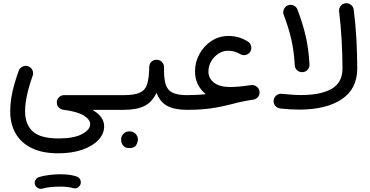

<svg xmlns="http://www.w3.org/2000/svg" viewBox="-20 -662 2309 1199"><path d="M43.9 35.6Q43.9 -28.3 57.9 -89.6Q71.8 -150.9 97.2 -220.7Q104 -238.3 121.3 -246.3Q138.7 -254.4 156.2 -248Q174.3 -241.7 182.4 -224.1Q190.4 -206.5 184.1 -189Q161.6 -127 149.2 -70.6Q136.7 -14.2 136.7 33.2Q136.7 115.7 185.1 159.2Q233.4 202.6 346.2 202.6Q440.9 202.6 491.9 175.5Q543 148.4 543 113.8Q543 83.5 502 58.8Q460.9 34.2 375 23.4Q358.9 21.5 347.4 9.5Q335.9 -2.4 335 -18.6Q333 -38.6 346.9 -53.2Q360.8 -67.9 380.9 -67.9H678.7Q697.8 -67.9 711.2 -54.4Q724.6 -41 724.6 -22Q724.6 -2.9 711.2 10.5Q697.8 23.9 678.7 23.9H556.6Q630.4 65.4 630.4 127.4Q630.4 173.3 594.7 211.7Q559.1 250 494.4 272.7Q429.7 295.4 343.3 295.4Q244.6 295.4 178 262.7Q111.3 230 77.6 171.4Q43.9 112.8 43.9 35.6ZM198.2 490.2Q193.8 476.1 201.2 462.4Q208.5 448.7 223.6 443.8Q250 435.5 285.9 430.9Q321.8 426.3 356.9 426.3Q424.3 426.3 464.4 442.4Q479 450.2 483.4 466.6Q487.8 482.9 478.5 496.6Q462.9 520 436.5 512.7Q404.3 503.4 356.9 503.4Q323.7 503.4 293.9 506.6Q264.2 509.8 244.6 516.1Q230 520 216.3 512.2Q202.6 504.4 198.2 490.2Z M632.3 -22Q632.3 -41 646 -54.4Q659.7 -67.9 678.7 -67.9H752Q771 -67.9 784.7 -54.4Q798.3 -41 798.3 -22Q798.3 -2.9 784.7 10.5Q771 23.9 752 23.9H678.7Q659.7 23.9 646 10.5Q632.3 -2.9 632.3 -22Z M705.6 -22Q705.6 -41 719.2 -54.4Q732.9 -67.9 752 -67.9Q821.3 -67.9 855 -84.2Q888.7 -100.6 899.9 -139.4Q911.1 -178.2 912.1 -245.1Q913.1 -266.1 927.5 -278.1Q941.9 -290 961.4 -288.6Q980.5 -287.6 992.9 -273.2Q1005.4 -258.8 1004.4 -240.2Q1002.9 -176.8 1013.4 -138.9Q1023.9 -101.1 1055.4 -84.5Q1086.9 -67.9 1147.5 -67.9H1147.9Q1167 -67.9 1180.4 -54.4Q1193.8 -41 1193.8 -22Q1193.8 -2.9 1180.4 10.5Q1167 23.9 1147.9 23.9H1147.5Q1071.3 23.9 1025.1 -0.2Q979 -24.4 957.5 -83Q929.2 -22.9 880.6 0.5Q832 23.9 752 23.9Q732.9 23.9 719.2 10.5Q705.6 -2.9 705.6 -22ZM736.3 208.5Q736.3 189 750.7 173.6Q765.1 158.2 788.1 158.2Q804.2 158.2 815.4 164.8Q826.7 171.4 833 181.6Q841.3 193.8 841.3 209Q841.3 225.1 830.6 243.9Q819.8 262.7 788.1 262.7Q767.1 262.7 755.9 253.4Q744.6 244.1 740.2 231.9Q736.3 221.7 736.3 208.5Z M1102.1 -22Q1102.1 -41 1115.5 -54.4Q1128.9 -67.9 1147.9 -67.9Q1213.4 -67.9 1265.1 -74.2Q1233.4 -99.1 1215.6 -135.3Q1197.8 -171.4 1197.8 -215.8Q1197.8 -274.9 1225.8 -325.4Q1253.9 -376 1301.3 -406.7Q1348.6 -437.5 1406.7 -437.5Q1472.2 -437.5 1527.3 -402.8Q1543.5 -393.1 1548.1 -374.5Q1552.7 -356 1543 -339.8Q1533.7 -323.7 1515.4 -319.1Q1497.1 -314.5 1480 -324.2Q1465.3 -333.5 1444.6 -339.4Q1423.8 -345.2 1404.8 -345.2Q1372.6 -345.2 1344.5 -327.1Q1316.4 -309.1 1299.1 -279.5Q1281.7 -250 1281.7 -215.8Q1281.7 -171.4 1317.4 -145Q1353 -118.7 1415.5 -118.7Q1442.9 -118.7 1472.9 -121.3Q1502.9 -124 1545.9 -130.4Q1568.4 -133.8 1585.4 -119.1Q1585.9 -118.7 1586.4 -118.2Q1586.4 -118.2 1586.9 -117.7Q1598.1 -107.4 1600.6 -92.8Q1602.1 -83.5 1599.6 -74.2Q1596.2 -59.1 1584 -49.3Q1583.5 -49.3 1583.5 -48.8Q1583 -48.8 1583 -48.3Q1573.7 -42 1563 -40Q1526.4 -34.7 1493.9 -27.8Q1461.4 -21 1424.8 -11.2Q1374.5 1.5 1331.3 9.3Q1288.1 17.1 1244.1 20.5Q1200.2 23.9 1147.9 23.9Q1128.9 23.9 1115.5 10.5Q1102.1 -2.9 1102.1 -22Z M1689 -34.2Q1690.4 -53.2 1705.3 -65.7Q1720.2 -78.1 1738.8 -76.2Q1773.4 -72.8 1803 -70.6Q1832.5 -68.4 1860.8 -68.4Q1981.9 -68.4 2050.3 -106.9Q2118.7 -145.5 2118.7 -234.4Q2118.7 -319.8 2113.3 -414.1Q2107.9 -508.3 2097.7 -589.8Q2095.2 -608.9 2106.9 -624Q2118.7 -639.2 2137.2 -641.6Q2155.8 -644 2171.1 -632.3Q2186.5 -620.6 2189 -601.6Q2200.2 -514.6 2205.6 -418.9Q2210.9 -323.2 2210.9 -234.4Q2210.9 -106.9 2113.8 -42.2Q2016.6 22.5 1848.6 22.5Q1820.3 22.5 1791.7 20.8Q1763.2 19 1730.5 15.6Q1711.4 13.2 1699.2 -1.2Q1687 -15.6 1689 -34.2ZM1751.5 -569.8Q1745.1 -587.9 1753.2 -605.2Q1761.2 -622.6 1778.8 -628.9Q1796.4 -635.7 1814 -627.7Q1831.5 -619.6 1837.9 -601.6Q1870.6 -516.1 1889.2 -435.8Q1907.7 -355.5 1912.6 -260.7Q1914.1 -241.7 1901.6 -227.3Q1889.2 -212.9 1870.1 -211.4Q1851.1 -210 1836.7 -222.2Q1822.3 -234.4 1820.8 -253.4Q1816.4 -340.8 1799.1 -416.3Q1781.7 -491.7 1751.5 -569.8Z"/></svg>

Font: Mikhak-DS2-FD Medium
Style: Regular
Weight: 500
Designer: Amin Abedi
Version: Version 3.4